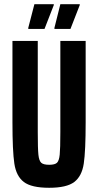

<svg xmlns="http://www.w3.org/2000/svg" viewBox="-20 -882 465 910"><path d="M39 -303V-688H159V-256Q159 -178 162 -149Q165 -120 175.5 -110.5Q186 -101 213 -101Q240 -101 250 -110.5Q260 -120 263 -149Q266 -178 266 -256V-688H386V-303Q386 -166 377 -106.5Q368 -47 332 -19.5Q296 8 213 8Q129 8 93 -19.5Q57 -47 48 -106.5Q39 -166 39 -303ZM114 -750 143 -862H235V-858L191 -745H114ZM238 -750 266 -862H358V-858L314 -745H238Z"/></svg>

Font: Saira ExtraCondensed
Style: Bold
Weight: 700
Width: 2
Designer: Hector Gatti with collaboration of the Omnibus-Type team
Foundry: Omnibus-Type
Version: Version 0.072; ttfautohint (v1.8)